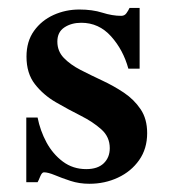

<svg xmlns="http://www.w3.org/2000/svg" viewBox="-20 -440 419 474"><path d="M343.3 -111.3Q343.3 -72.8 323.5 -44.7Q303.7 -16.6 271.2 -1.5Q238.8 13.7 200.7 13.7Q175.8 13.7 154.1 6.6Q132.3 -0.5 115.5 -7.6Q98.6 -14.6 88.4 -14.6Q83.5 -14.6 79.3 -4.4Q75.2 5.9 72.8 9.8H44.9V-149.9H72.8Q79.1 -117.7 94.7 -88.6Q110.4 -59.6 135.3 -41Q160.2 -22.5 192.9 -22.5Q221.2 -22.5 236.1 -36.9Q251 -51.3 251 -74.2Q251 -102.1 230.2 -120.6Q209.5 -139.2 179 -154.5Q148.4 -169.9 117.7 -187.7Q86.9 -205.6 66.2 -232.2Q45.4 -258.8 45.4 -300.3Q45.4 -337.9 64 -363.8Q82.5 -389.6 112.3 -403.1Q142.1 -416.5 175.8 -416.5Q208 -416.5 232.7 -408.7Q257.3 -400.9 279.3 -400.9Q287.6 -400.9 292.2 -407.5Q296.9 -414.1 299.8 -420.4H324.7V-270.5H296.9Q284.2 -316.9 254.2 -350.3Q224.1 -383.8 180.7 -383.8Q156.2 -383.8 138.9 -372.3Q121.6 -360.8 121.6 -337.4Q121.6 -313.5 137.7 -296.9Q153.8 -280.3 179 -267.3Q204.1 -254.4 232.4 -241.2Q260.7 -228 285.9 -211.2Q311 -194.3 327.1 -170.4Q343.3 -146.5 343.3 -111.3Z"/></svg>

Font: Scheherazade New SemiBold
Style: Regular
Weight: 600
Designer: SIL International
Foundry: SIL International
Version: Version 4.000